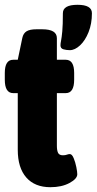

<svg xmlns="http://www.w3.org/2000/svg" viewBox="-28 -772 403 800"><path d="M182 8Q117 8 81.5 -32.5Q46 -73 46 -148V-384H27Q-8 -384 -8 -440V-468Q-8 -523 27 -523H46L65 -614Q69 -633 82.5 -641.5Q96 -650 124 -650H148Q209 -650 209 -613V-523H246Q281 -523 281 -468V-440Q281 -384 246 -384H209V-165Q209 -145 214 -135Q219 -125 234 -125Q244 -125 250.5 -127.5Q257 -130 263 -130Q272 -130 279 -113Q286 -96 290 -76Q294 -56 294 -46Q294 -27 261.5 -9.5Q229 8 182 8ZM263 -563Q249 -563 236.5 -566.5Q224 -570 224 -583Q224 -591 226.5 -603Q229 -615 231.5 -641.5Q234 -668 234 -717Q234 -752 295 -752Q355 -752 355 -717Q355 -673 341 -638Q327 -603 305.5 -583Q284 -563 263 -563Z"/></svg>

Font: Asap Condensed ExtraBold
Style: Regular
Weight: 800
Width: 3
Designer: Pablo Cosgaya
Foundry: Omnibus-Type
Version: Version 3.001; ttfautohint (v1.8.4.7-5d5b)